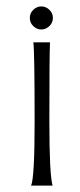

<svg xmlns="http://www.w3.org/2000/svg" viewBox="-20 -484 249 599"><path d="M144 95H77Q88 70 88 -103Q88 -324 84 -352H136Q134 -318 134 -103Q134 59 144 95ZM134 -453.5Q145 -443 145 -428Q145 -413 134 -402.5Q123 -392 109 -392Q95 -392 84 -402.5Q73 -413 73 -428Q73 -443 84 -453.5Q95 -464 109 -464Q123 -464 134 -453.5Z"/></svg>

Font: GFS Neohellenic Rg
Style: Regular
Weight: 400
Designer: Takis Katsoulidis and George D. Matthiopoulos
Foundry: Takis Katsoulidis and George D. Matthiopoulos
Version: Version 1.0